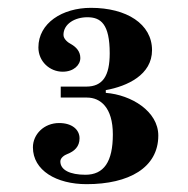

<svg xmlns="http://www.w3.org/2000/svg" viewBox="-20 -744 480 490"><path d="M64 -368C64 -309 124 -274 201 -274C309 -274 384 -316 384 -398C384 -460 315 -502 250 -507V-514C305 -524 368 -553 368 -616C368 -683 303 -724 212 -724C139 -724 78 -685 78 -623C78 -587 107 -561 140 -561C168 -561 185 -578 185 -596C185 -613 174 -624 162 -631C154 -635 142 -644 142 -655C142 -683 171 -700 203 -700C237 -700 260 -683 260 -608C260 -550 242 -523 200 -523H135V-495H202C236 -495 268 -470 268 -401C268 -331 245 -298 198 -298C159 -298 134 -310 134 -332C134 -341 144 -348 152 -351C170 -358 183 -370 183 -391C183 -413 164 -430 131 -430C92 -430 64 -401 64 -368Z"/></svg>

Font: Old Standard
Style: Bold
Weight: 700
Designer: Alexey Kryukov <alexios@thessalonica.org.ru>
Version: Version 2.0.2